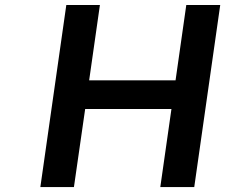

<svg xmlns="http://www.w3.org/2000/svg" viewBox="-20 -756 910 776"><path d="M278.8 0 324.2 -315.4H672.9L627.9 0H765.1L870.1 -735.8H732.9L689.5 -431.2H340.3L383.8 -735.8H248L143.1 0Z"/></svg>

Font: Winston SemiBold
Style: Italic
Weight: 600
Italic angle: -8.13011°
Designer: Vernon Adams, Kim Jin-seong, David Berlow, Cristiano Sobral
Foundry: The Winston Project Authors
Version: Version 3.004